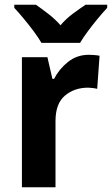

<svg xmlns="http://www.w3.org/2000/svg" viewBox="-20 -786 470 806"><path d="M353 -556Q363 -556 375.5 -555Q388 -554 398 -552L388 -413Q381 -415 369 -416.5Q357 -418 350 -418Q292 -418 252.5 -384.5Q213 -351 213 -278V0H72V-546H179L200 -455H207Q228 -496 265.5 -526Q303 -556 353 -556ZM154 -606Q142 -627 121.5 -654.5Q101 -682 79 -708.5Q57 -735 40 -753V-766H131Q154 -750 182 -728.5Q210 -707 234 -680Q258 -708 286.5 -729Q315 -750 339 -766H430V-753Q413 -735 391 -708.5Q369 -682 349 -655Q329 -628 316 -606Z"/></svg>

Font: Noto Sans Gurmukhi UI SemiCondensed
Style: Bold
Weight: 700
Width: 4
Designer: Jelle Bosma - Monotype Design Team
Foundry: Monotype Imaging Inc.
Version: Version 2.004; ttfautohint (v1.8.4.7-5d5b)